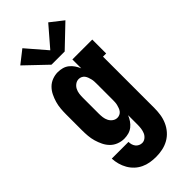

<svg xmlns="http://www.w3.org/2000/svg" viewBox="-306 -840 1113 1113"><g transform="rotate(-45 250.0 -284.0)"><path d="M247 213Q223 213 199 209Q175 205 153 194.5Q131 184 113.5 167.5Q96 151 84 130Q72 109 65.5 85.5Q59 62 58 38H195Q195 49 198 60Q201 71 208 80Q215 89 225.5 94Q236 99 247 99Q262 99 274.5 89Q287 79 293 65Q299 51 301 35.5Q303 20 303 5V-73Q296 -56 285.5 -40.5Q275 -25 260.5 -13.5Q246 -2 228 3Q210 8 191 8Q168 8 145.5 -0.5Q123 -9 106.5 -25.5Q90 -42 79.5 -63.5Q69 -85 62.5 -107.5Q56 -130 54 -153.5Q52 -177 52 -200V-330Q52 -353 54 -376.5Q56 -400 62.5 -422.5Q69 -445 79.5 -466.5Q90 -488 106.5 -504.5Q123 -521 145.5 -529.5Q168 -538 191 -538Q210 -538 228 -533Q246 -528 260.5 -516.5Q275 -505 285.5 -489.5Q296 -474 303 -457V-530H466V-416H440V5Q440 32 436 58.5Q432 85 421 110Q410 135 392 155.5Q374 176 350.5 189Q327 202 300.5 207.5Q274 213 247 213ZM249 -106Q259 -106 268.5 -110.5Q278 -115 284 -123Q290 -131 293.5 -140.5Q297 -150 299.5 -160Q302 -170 302.5 -180Q303 -190 303 -200V-330Q303 -340 302.5 -350Q302 -360 299.5 -370Q297 -380 293.5 -389.5Q290 -399 284 -407Q278 -415 268.5 -419.5Q259 -424 249 -424Q233 -424 220 -414.5Q207 -405 200 -391Q193 -377 191 -361.5Q189 -346 189 -330V-200Q189 -184 191 -168.5Q193 -153 200 -139Q207 -125 220 -115.5Q233 -106 249 -106ZM196 -594 65 -719 144 -781 250 -658 356 -781 435 -719 304 -594Z"/></g></svg>

Font: Iosevka Slab Heavy
Style: Regular
Weight: 900
Monospace: yes
Designer: Belleve Invis
Foundry: Belleve Invis
Version: Version 11.1.0; ttfautohint (v1.8.3)